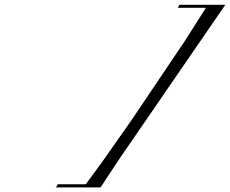

<svg xmlns="http://www.w3.org/2000/svg" viewBox="-20 -706 988 825"><path d="M220.2 99.1Q225.6 92.3 228 85.9H348.6L423.8 -17.1L546.9 -192.4L776.4 -533.2L864.7 -672.4H744.1Q746.1 -674.8 750.5 -685.5H948.2L495.1 -26.4L412.1 99.1Z"/></svg>

Font: Pinyon Script
Style: Regular
Weight: 400
Designer: Nicole Fally
Foundry: Nicole Fally
Version: Version 1.005